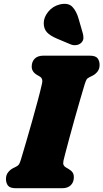

<svg xmlns="http://www.w3.org/2000/svg" viewBox="-20 -994 546 1014"><path d="M315.5 -147Q312 -130 315.8 -122.5Q319.5 -115 327 -110.5L341.5 -102Q355.5 -94 362.8 -84Q370 -74 370 -58Q370 -32 354 -16Q338 0 308.5 0H64Q32.5 0 22 -14Q11.5 -28 11.5 -49Q11.5 -70 23 -84.2Q34.5 -98.5 48.5 -105.5L64.5 -113.5Q75.5 -119 80.2 -126Q85 -133 91 -153Q102.5 -191.5 118 -244.2Q133.5 -297 149.5 -353.8Q165.5 -410.5 179.5 -462.8Q193.5 -515 202 -553Q208 -579 190.5 -589.5L176 -598Q147.5 -614.5 147.5 -642Q147.5 -668 163.2 -684Q179 -700 209 -700H453.5Q485 -700 495.5 -686Q506 -672 506 -651Q506 -630 494.8 -615.8Q483.5 -601.5 469 -594.5L453 -586.5Q441.5 -581 437.2 -574Q433 -567 426.5 -546.5Q416.5 -514 402.8 -466.2Q389 -418.5 374.2 -366.2Q359.5 -314 346.8 -266.5Q334 -219 325.5 -186.5Q317 -154 315.5 -147ZM396 -892 417 -819Q421 -805 420.5 -792Q420 -779 408.5 -767.5Q397.5 -757.5 382 -755.8Q366.5 -754 353.5 -759.5L282 -789.5Q244 -805.5 227.5 -824Q211 -842.5 211 -872Q211 -902.5 234.5 -931.8Q258 -961 295.5 -970.5Q340 -981 362.2 -957.8Q384.5 -934.5 396 -892Z"/></svg>

Font: Fraunces 9pt SuperSoft Black
Style: Italic
Weight: 900
Italic angle: -16°
Version: Version 1.000;[0bf87f6ff]